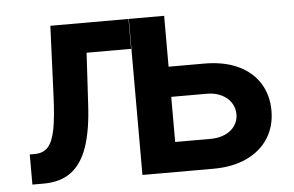

<svg xmlns="http://www.w3.org/2000/svg" viewBox="-43 -590 994 650"><g transform="rotate(-5 454.0 -265.0)"><path d="M42 -102.5H59.6Q87.4 -102.5 103.8 -119.9Q120.1 -137.2 128.4 -178.7Q136.7 -220.2 139.6 -295.9L149.4 -530.3H415V-428.7H263.7L253.9 -256.8Q249.5 -167.5 230.2 -111.1Q210.9 -54.7 174.3 -27.3Q137.7 0 80.1 0H42ZM870.1 -178.7Q870.1 -126.5 844.7 -85.9Q819.3 -45.4 771.2 -22.7Q723.1 0 657.2 0H416V-530.3H536.1V-357.4H657.2Q723.6 -357.4 771.5 -335.2Q819.3 -313 844.7 -272.5Q870.1 -231.9 870.1 -178.7ZM657.2 -101.6Q684.1 -101.6 705.6 -111.1Q727.1 -120.6 739 -137.9Q751 -155.3 751 -176.8Q751 -199.2 739 -217Q727.1 -234.9 705.6 -244.9Q684.1 -254.9 657.2 -254.9H536.1V-101.6Z"/></g></svg>

Font: Pretendard Std SemiBold
Style: Regular
Weight: 600
Designer: Base glyphs from Inter by Rasmus Andersson; Hangeul glyphs from Noto Sans CJK(Source Han Sans) by Jang Soo-young and Kan
Foundry: Kil Hyung-jin
Version: Version 1.309